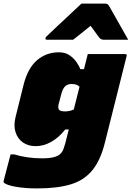

<svg xmlns="http://www.w3.org/2000/svg" viewBox="-70 -852 736 1072"><path d="M259 -560Q295 -560 319 -543Q343 -526 358 -504Q373 -482 378 -466H399Q404 -487 409.5 -508Q415 -529 420 -550H629Q640 -550 637 -539Q607 -419 575.5 -294Q544 -169 516 -57Q492 41 446.5 97.5Q401 154 326 177Q251 200 137 200Q72 200 19 191Q-34 182 -49 167Q-51 165 -50 159Q-40 121 -30.5 84.5Q-21 48 -11 10H9Q81 32 165 32Q206 32 230.5 25.5Q255 19 267 7Q279 -5 284.5 -20.5Q290 -36 294 -50Q299 -70 304 -89.5Q309 -109 314 -129H294Q260 -85 217 -60.5Q174 -36 129 -36Q87 -36 57.5 -57Q28 -78 16.5 -115Q5 -152 17 -199L62 -380Q85 -471 136.5 -515.5Q188 -560 259 -560ZM259 -240Q266 -230 292 -230Q321 -230 342 -241Q350 -273 358 -304.5Q366 -336 374 -368Q367 -375 356.5 -379Q346 -383 329 -383Q307 -383 293.5 -370Q280 -357 272 -326L257 -269Q253 -250 259 -240ZM385 -832H514Q525 -832 530 -829Q535 -826 540 -817Q549 -802 567.5 -768.5Q586 -735 608 -697Q630 -659 646 -630H512Q494 -630 485 -641Q479 -649 467.5 -664.5Q456 -680 436 -708Q402 -681 380 -663Q358 -645 338 -630H193Q182 -630 184 -639Q185 -644 189 -648Q193 -652 209 -667Q223 -681 247.5 -703.5Q272 -726 298.5 -751Q325 -776 348.5 -798Q372 -820 385 -832Z"/></svg>

Font: Recursive Sn Lnr St XBk
Style: Italic
Weight: 1000
Italic angle: -15°
Version: Version 1.079;hotconv 1.0.112;makeotfexe 2.5.65598; ttfautoh